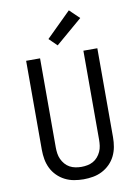

<svg xmlns="http://www.w3.org/2000/svg" viewBox="-105 -1051 809 1126"><g transform="rotate(-10 300.0 -487.5)"><path d="M300 8Q272 8 243.5 3Q215 -2 189.5 -15Q164 -28 143.5 -48.5Q123 -69 110.5 -94.5Q98 -120 93 -148Q88 -176 88 -205V-735H171V-205Q171 -187 173.5 -169Q176 -151 183.5 -134.5Q191 -118 203 -104Q215 -90 230.5 -81.5Q246 -73 264 -69.5Q282 -66 300 -66Q318 -66 336 -69.5Q354 -73 369.5 -81.5Q385 -90 397 -104Q409 -118 416.5 -134.5Q424 -151 426.5 -169Q429 -187 429 -205V-735H512V-205Q512 -176 507 -148Q502 -120 489.5 -94.5Q477 -69 456.5 -48.5Q436 -28 410.5 -15Q385 -2 356.5 3Q328 8 300 8ZM286 -792 239 -838 386 -983 444 -927Z"/></g></svg>

Font: Iosevka SS04 Extended
Style: Regular
Weight: 400
Width: 7
Monospace: yes
Designer: Belleve Invis
Foundry: Belleve Invis
Version: Version 19.0.0; ttfautohint (v1.8.4)